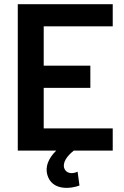

<svg xmlns="http://www.w3.org/2000/svg" viewBox="-20 -720 592 918"><path d="M65 0H249C210 38 196 78 206 115C228 195 322 182 360 167L351 101C323 114 294 109 286 81C281 55 299 27 333 0H519V-106H189V-300H412V-406H189V-594H519V-700H65Z"/></svg>

Font: Vanilla Cream
Style: Bold
Weight: 700
Designer: Jeremy Tribby, Jinavaṁso
Foundry: Tribby Type
Version: Version 1.422;Glyphs 3.1.2 (3151)